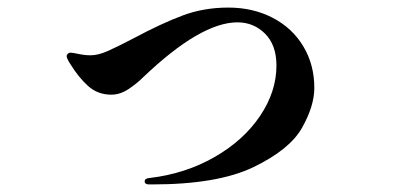

<svg xmlns="http://www.w3.org/2000/svg" viewBox="-20 -476 1040 507"><path d="M362 3Q362 -5 375 -6Q469 -17 546 -61Q623 -105 666.5 -169.5Q710 -234 710 -303Q710 -357 680 -387Q650 -417 607 -417Q510 -417 358 -272Q341 -255 319 -240.5Q297 -226 274 -226Q238 -226 212.5 -249Q187 -272 165 -308Q156 -322 156 -328Q156 -331 159 -334Q162 -337 166 -337Q171 -337 187.5 -333.5Q204 -330 219 -330Q239 -330 264 -341Q289 -352 333 -375Q406 -414 462 -435Q518 -456 583 -456Q648 -456 700 -429Q752 -402 781 -353.5Q810 -305 810 -244Q810 -196 777.5 -138.5Q745 -81 650 -35Q555 11 382 11H374Q362 11 362 3Z"/></svg>

Font: Shippori Mincho B1 ExtraBold
Style: Regular
Weight: 800
Designer: FONTDASU
Foundry: FONTDASU / Google Inc. / but / Adobe
Version: Version 3.110; ttfautohint (v1.8.3)